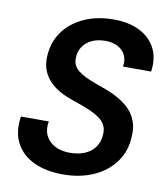

<svg xmlns="http://www.w3.org/2000/svg" viewBox="-82 -781 749 861"><g transform="rotate(10 293.0 -350.0)"><path d="M261 12Q185 12 129.5 -14Q74 -40 47.5 -90Q21 -140 32 -211H159Q152 -175 165 -147.5Q178 -120 206.5 -104.5Q235 -89 275 -89Q315 -89 345 -102Q375 -115 391.5 -140Q408 -165 409 -199Q410 -222 401 -238.5Q392 -255 375 -267.5Q358 -280 336 -290Q314 -300 289 -309Q264 -318 238 -327Q168 -352 133 -394.5Q98 -437 101 -497Q104 -562 138.5 -610Q173 -658 232 -685Q291 -712 367 -712Q435 -712 484 -688Q533 -664 557 -619Q581 -574 572 -511H444Q449 -541 438 -563.5Q427 -586 403.5 -598.5Q380 -611 347 -611Q313 -611 287 -599.5Q261 -588 245.5 -566Q230 -544 229 -515Q228 -495 235 -480.5Q242 -466 256 -455Q270 -444 289.5 -434.5Q309 -425 332.5 -416.5Q356 -408 383 -398Q416 -386 445 -369.5Q474 -353 495.5 -331Q517 -309 528.5 -279Q540 -249 537 -210Q535 -144 499.5 -94Q464 -44 402.5 -16Q341 12 261 12Z"/></g></svg>

Font: DM Sans 28pt SemiBold
Style: Italic
Weight: 600
Italic angle: -10°
Version: Version 4.004;gftools[0.9.30]